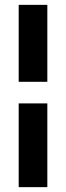

<svg xmlns="http://www.w3.org/2000/svg" viewBox="-20 -605 273 791"><path d="M57 166V-179H175V166ZM57 -268V-585H175V-268Z"/></svg>

Font: Alumni Sans Thin ExtraBold
Style: Regular
Weight: 800
Version: Version 1.018